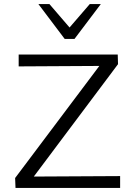

<svg xmlns="http://www.w3.org/2000/svg" viewBox="-20 -927 654 947"><path d="M56.5 0 54.6 -49 507.7 -652 539.1 -602.2 72.1 -599.5V-658H560.7L562.1 -610.5L109.1 -6L80 -55.8L572.5 -58.5V0ZM299 -735.1 311.8 -778.3 422.8 -907H477.3L347.5 -735.1ZM299 -735.1 169.3 -907H223.7L335.3 -777.2L347.5 -735.1Z"/></svg>

Font: Ysabeau
Style: Bold
Weight: 700
Designer: Christian Thalmann (Catharsis Fonts)
Version: Version 2.000;gftools[0.9.27.dev2+g8671c4b]